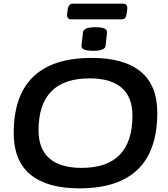

<svg xmlns="http://www.w3.org/2000/svg" viewBox="-20 -1024 917 1051"><path d="M414 7Q238 7 146.5 -68.5Q55 -144 55 -295Q55 -707 483 -707Q659 -707 750 -632Q841 -557 841 -407Q841 7 414 7ZM426 -105Q705 -105 705 -391Q705 -493 645.5 -544Q586 -595 471 -595Q191 -595 191 -311Q191 -208 251 -156.5Q311 -105 426 -105ZM490 -746Q455 -746 440 -753Q425 -760 426 -774L434 -846Q435 -860 451.5 -867.5Q468 -875 503 -875Q538 -875 552.5 -867.5Q567 -860 566 -846L558 -774Q556 -746 490 -746ZM370 -918Q343 -918 348 -954L350 -968Q354 -1004 379 -1004H654Q681 -1004 676 -968L674 -954Q672 -935 665.5 -926.5Q659 -918 645 -918Z"/></svg>

Font: Asap Expanded Expanded SemiBold
Style: Italic
Weight: 600
Width: 7
Italic angle: -6°
Designer: Pablo Cosgaya
Foundry: Omnibus-Type
Version: Version 3.001; ttfautohint (v1.8.4.7-5d5b)